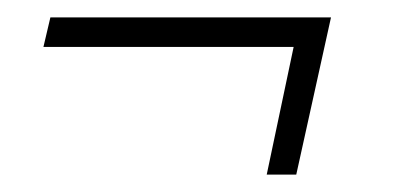

<svg xmlns="http://www.w3.org/2000/svg" viewBox="-20 -292 478 221"><path d="M287 -91 318 -238H30L38 -272H361L321 -91Z"/></svg>

Font: Saira UltraCondensed Thin
Style: Italic
Weight: 250
Width: 1
Italic angle: -12°
Designer: Hector Gatti with collaboration of the Omnibus-Type team
Foundry: Omnibus-Type
Version: Version 1.101